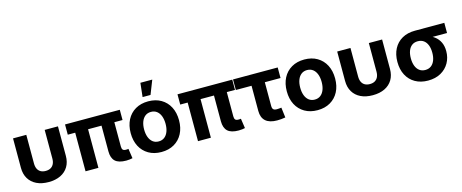

<svg xmlns="http://www.w3.org/2000/svg" viewBox="-42 -1389 4892 2034"><g transform="rotate(-15 2404.0 -371.5)"><path d="M304.7 9.3Q228.5 9.3 173.3 -17.6Q118.2 -44.4 88.4 -94.2Q58.6 -144 58.6 -212.4V-535.6H204.1V-221.7Q204.1 -187 215.8 -162.6Q227.5 -138.2 250.2 -125.5Q272.9 -112.8 304.7 -112.8Q336.9 -112.8 359.4 -125.5Q381.8 -138.2 393.8 -162.6Q405.8 -187 405.8 -221.7V-535.6H551.3V-212.4Q551.3 -144 521.5 -94.2Q491.7 -44.4 436.5 -17.6Q381.3 9.3 304.7 9.3Z M1157.7 2.4Q1073.7 2.4 1036.4 -33Q999 -68.4 999 -141.1V-504.4H1139.6V-157.7Q1139.6 -132.3 1149.4 -121.1Q1159.2 -109.9 1182.1 -109.9Q1191.9 -109.9 1199 -110.4Q1206.1 -110.8 1210.9 -111.8L1226.6 -5.4Q1215.3 -2.9 1197.3 -0.2Q1179.2 2.4 1157.7 2.4ZM710.4 0V-504.4H851.6V0ZM628.9 -423.3V-535.6H1229.5V-423.3Z M1542 11.2Q1461.4 11.2 1401.6 -23.7Q1341.8 -58.6 1309.3 -120.8Q1276.9 -183.1 1276.9 -266.1Q1276.9 -349.6 1309.3 -412.1Q1341.8 -474.6 1401.6 -509.5Q1461.4 -544.4 1542 -544.4Q1623 -544.4 1682.6 -509.5Q1742.2 -474.6 1774.7 -412.1Q1807.1 -349.6 1807.1 -266.1Q1807.1 -183.1 1774.7 -120.8Q1742.2 -58.6 1682.6 -23.7Q1623 11.2 1542 11.2ZM1542 -105Q1579.6 -105 1606 -125.5Q1632.3 -146 1646 -182.4Q1659.7 -218.8 1659.7 -266.6Q1659.7 -314.9 1646 -351.3Q1632.3 -387.7 1606 -408.2Q1579.6 -428.7 1542 -428.7Q1504.4 -428.7 1478 -408.2Q1451.7 -387.7 1438 -351.3Q1424.3 -314.9 1424.3 -266.6Q1424.3 -218.8 1438 -182.4Q1451.7 -146 1478 -125.5Q1504.4 -105 1542 -105ZM1497.6 -603 1514.2 -755.4H1644.5L1584.5 -603Z M2391.1 2.4Q2307.1 2.4 2269.8 -33Q2232.4 -68.4 2232.4 -141.1V-504.4H2373V-157.7Q2373 -132.3 2382.8 -121.1Q2392.6 -109.9 2415.5 -109.9Q2425.3 -109.9 2432.4 -110.4Q2439.5 -110.8 2444.3 -111.8L2460 -5.4Q2448.7 -2.9 2430.7 -0.2Q2412.6 2.4 2391.1 2.4ZM1943.8 0V-504.4H2085V0ZM1862.3 -423.3V-535.6H2462.9V-423.3Z M2811.5 4.9Q2728.5 4.9 2686 -32.7Q2643.6 -70.3 2643.6 -143.6V-419.9H2471.2V-535.6H2961.4V-419.9H2789.1V-159.7Q2789.1 -133.3 2800.5 -121.8Q2812 -110.4 2838.9 -110.4Q2849.6 -110.4 2864.3 -111.8Q2878.9 -113.3 2888.7 -114.3L2902.3 -3.4Q2879.4 1 2856.4 2.9Q2833.5 4.9 2811.5 4.9Z M3253.9 11.2Q3173.3 11.2 3113.5 -23.7Q3053.7 -58.6 3021.2 -120.8Q2988.8 -183.1 2988.8 -266.1Q2988.8 -349.6 3021.2 -412.1Q3053.7 -474.6 3113.5 -509.5Q3173.3 -544.4 3253.9 -544.4Q3335 -544.4 3394.5 -509.5Q3454.1 -474.6 3486.6 -412.1Q3519 -349.6 3519 -266.1Q3519 -183.1 3486.6 -120.8Q3454.1 -58.6 3394.5 -23.7Q3335 11.2 3253.9 11.2ZM3253.9 -105Q3291.5 -105 3317.9 -125.5Q3344.2 -146 3357.9 -182.4Q3371.6 -218.8 3371.6 -266.6Q3371.6 -314.9 3357.9 -351.3Q3344.2 -387.7 3317.9 -408.2Q3291.5 -428.7 3253.9 -428.7Q3216.3 -428.7 3189.9 -408.2Q3163.6 -387.7 3149.9 -351.3Q3136.2 -314.9 3136.2 -266.6Q3136.2 -218.8 3149.9 -182.4Q3163.6 -146 3189.9 -125.5Q3216.3 -105 3253.9 -105Z M3859.9 9.3Q3783.7 9.3 3728.5 -17.6Q3673.3 -44.4 3643.6 -94.2Q3613.8 -144 3613.8 -212.4V-535.6H3759.3V-221.7Q3759.3 -187 3771 -162.6Q3782.7 -138.2 3805.4 -125.5Q3828.1 -112.8 3859.9 -112.8Q3892.1 -112.8 3914.6 -125.5Q3937 -138.2 3949 -162.6Q3960.9 -187 3960.9 -221.7V-535.6H4106.4V-212.4Q4106.4 -144 4076.7 -94.2Q4046.9 -44.4 3991.7 -17.6Q3936.5 9.3 3859.9 9.3Z M4466.3 11.2Q4385.7 11.2 4325.9 -22.9Q4266.1 -57.1 4233.6 -118.9Q4201.2 -180.7 4201.2 -263.2Q4201.2 -345.7 4233.4 -407Q4265.6 -468.3 4325.2 -502Q4384.8 -535.6 4465.3 -535.6H4788.6V-423.8H4558.1L4465.3 -419.9Q4427.7 -419.9 4401.6 -400.6Q4375.5 -381.3 4362.1 -346.4Q4348.6 -311.5 4348.6 -263.2Q4348.6 -215.8 4362.3 -180.2Q4376 -144.5 4402.3 -124.8Q4428.7 -105 4466.3 -105Q4503.9 -105 4530.3 -124.8Q4556.6 -144.5 4570.3 -180.2Q4584 -215.8 4584 -263.2Q4584 -311.5 4570.3 -346.4Q4556.6 -381.3 4530.3 -400.6Q4503.9 -419.9 4466.3 -419.9V-460.9Q4522.9 -460.9 4571.3 -447.8Q4619.6 -434.6 4655.3 -407.5Q4690.9 -380.4 4710.9 -339.1Q4731 -297.9 4731 -241.2Q4731 -169.9 4698.5 -112.5Q4666 -55.2 4606.7 -22Q4547.4 11.2 4466.3 11.2Z"/></g></svg>

Font: Inter 20pt
Style: Bold
Weight: 700
Version: Version 4.001;git-66647c0bb